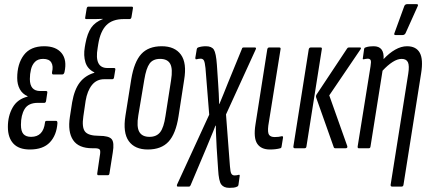

<svg xmlns="http://www.w3.org/2000/svg" viewBox="-20 -715 2068 926"><path d="M124 6Q71 6 44.5 -22.5Q18 -51 18 -103Q18 -156 41 -196.5Q64 -237 113 -249V-251Q88 -262 75.5 -285Q63 -308 63 -339Q63 -407 95 -449.5Q127 -492 193 -492Q250 -492 277 -459Q304 -426 291 -367Q288 -356 281 -356H236Q230 -356 231 -367Q238 -396 227.5 -413.5Q217 -431 188 -431Q163 -431 149 -417Q135 -403 129.5 -380.5Q124 -358 124 -334Q124 -276 174 -276H202Q210 -276 208 -267L202 -227Q200 -219 194 -219H163Q117 -219 99 -189.5Q81 -160 81 -113Q81 -82 93 -68.5Q105 -55 130 -55Q189 -55 197 -124Q197 -132 205 -132H251Q257 -132 257 -121Q253 -63 220.5 -28.5Q188 6 124 6Z M454 130Q448 130 449 121L461 39Q466 13 461 6.5Q456 0 437 0H425Q359 0 332.5 -39.5Q306 -79 317 -151L328 -222Q339 -284 365 -317.5Q391 -351 435 -364V-366Q402 -382 392 -414.5Q382 -447 389 -488L392 -505Q401 -554 420 -581.5Q439 -609 476 -623L475 -624Q452 -623 439.5 -623Q427 -623 416 -623H396Q389 -623 391 -631L398 -674Q400 -683 406 -683H615Q623 -683 621 -674L614 -632Q612 -623 605 -623H577Q522 -623 493 -593.5Q464 -564 454 -503L451 -484Q434 -387 498 -387H530Q538 -387 536 -378L530 -342Q529 -333 521 -333H483Q446 -333 423.5 -305Q401 -277 393 -229L382 -154Q374 -101 390 -80.5Q406 -60 458 -60Q505 -60 518.5 -44Q532 -28 524 20L508 121Q507 130 500 130Z M693 6Q630 6 601 -34.5Q572 -75 585 -157L613 -333Q627 -417 661.5 -454.5Q696 -492 760 -492Q823 -492 852.5 -451.5Q882 -411 868 -329L841 -154Q828 -70 793 -32Q758 6 693 6ZM701 -55Q735 -55 752.5 -77.5Q770 -100 778 -155L805 -328Q814 -383 801 -407Q788 -431 752 -431Q718 -431 701.5 -408.5Q685 -386 676 -331L647 -158Q638 -104 651.5 -79.5Q665 -55 701 -55Z M1086 191Q1059 191 1047 174.5Q1035 158 1032 103L1025 -2Q1024 -29 1022.5 -55.5Q1021 -82 1021 -109H1019Q1009 -82 997.5 -55.5Q986 -29 975 -1L899 179Q896 185 891 185H838Q831 185 834 175L989 -162L971 -387Q968 -416 963 -424Q958 -432 948 -432Q939 -432 927 -429Q922 -428 922 -436L929 -478Q930 -484 935 -486Q952 -492 973 -492Q1001 -492 1011.5 -475.5Q1022 -459 1026 -403L1032 -314Q1034 -289 1035 -264Q1036 -239 1037 -213H1038Q1049 -239 1059 -264Q1069 -289 1079 -314L1147 -480Q1148 -486 1155 -486H1209Q1218 -486 1213 -476L1070 -163L1089 87Q1091 115 1096 123Q1101 131 1111 131Q1122 131 1132 128Q1137 127 1136 134L1130 177Q1129 183 1124 185Q1116 189 1106.5 190Q1097 191 1086 191Z M1282 6Q1239 6 1220.5 -22Q1202 -50 1212 -114L1269 -477Q1271 -486 1278 -486H1327Q1335 -486 1333 -477L1274 -109Q1270 -76 1277.5 -65Q1285 -54 1305 -54Q1324 -54 1339 -58Q1346 -59 1345 -51L1338 -8Q1337 -1 1332 0Q1311 6 1282 6Z M1596 0Q1592 0 1590 -4L1505 -244Q1502 -253 1508 -261L1654 -481Q1657 -486 1662 -486H1716Q1725 -486 1718 -476L1568 -255L1655 -10Q1657 0 1647 0ZM1402 0Q1394 0 1395 -9L1469 -477Q1471 -486 1479 -486H1527Q1534 -486 1532 -477L1458 -9Q1457 0 1449 0Z M1710 0Q1704 0 1705 -9L1767 -395Q1771 -418 1767.5 -425Q1764 -432 1753 -432Q1749 -432 1744 -431Q1739 -430 1734 -429Q1728 -428 1730 -435L1736 -478Q1737 -483 1739 -484.5Q1741 -486 1745 -487Q1754 -490 1763.5 -491Q1773 -492 1782 -492Q1834 -492 1830 -430Q1857 -459 1886 -475.5Q1915 -492 1943 -492Q1987 -492 2004.5 -460.5Q2022 -429 2011 -361L1926 176Q1925 185 1916 185H1872Q1863 185 1864 176L1949 -360Q1955 -398 1947.5 -414.5Q1940 -431 1917 -431Q1897 -431 1873.5 -416Q1850 -401 1825 -374L1767 -9Q1766 0 1759 0ZM1887 -546Q1878 -546 1883 -557L1930 -686Q1934 -695 1944 -695H1989Q2000 -695 1994 -684L1936 -555Q1931 -546 1922 -546Z"/></svg>

Font: Sofia Sans Extra Condensed
Style: Italic
Weight: 400
Italic angle: -9°
Designer: Botio Nikoltchev, Ani Petrova
Foundry: lettersoup
Version: Version 4.101; ttfautohint (v1.8.4.7-5d5b)